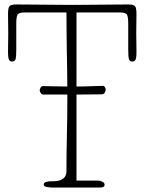

<svg xmlns="http://www.w3.org/2000/svg" viewBox="-20 -841 649 861"><path d="M90 -785Q64 -785 58.5 -775Q53 -765 53 -736V-620Q53 -588 50 -576.5Q47 -565 34 -565Q26 -565 21 -572Q16 -579 16 -609Q16 -625 16.5 -650.5Q17 -676 17 -693Q17 -709 16.5 -735Q16 -761 16 -778Q16 -807 23 -814Q30 -821 54 -821Q88 -821 118.5 -820.5Q149 -820 179 -820Q209 -820 239.5 -819.5Q270 -819 304 -819Q338 -819 368.5 -819.5Q399 -820 429 -820Q459 -820 489.5 -820.5Q520 -821 554 -821Q578 -821 585 -814Q592 -807 592 -778Q592 -761 591.5 -735Q591 -709 591 -693Q591 -676 591.5 -650.5Q592 -625 592 -609Q592 -579 587 -572Q582 -565 574 -565Q561 -565 558 -576.5Q555 -588 555 -620V-736Q555 -765 549.5 -775Q544 -785 518 -785H323V-453Q359 -453 390 -454.5Q421 -456 443 -456Q447 -456 450.5 -450Q454 -444 454 -439Q454 -434 450 -426Q446 -418 435 -418Q418 -418 387.5 -417.5Q357 -417 323 -417V-31H419Q430 -31 439.5 -26Q449 -21 449 -13Q449 0 429 0H217Q203 0 189.5 -2.5Q176 -5 176 -13Q176 -22 186 -25Q196 -28 205 -28Q215 -28 227.5 -28.5Q240 -29 251.5 -33.5Q263 -38 270.5 -47.5Q278 -57 278 -74Q278 -156 280 -234.5Q282 -313 282 -401V-417H174Q167 -417 162.5 -424Q158 -431 158 -436Q158 -441 162 -448Q166 -455 174 -455Q180 -455 192 -454.5Q204 -454 219.5 -454Q235 -454 251.5 -453.5Q268 -453 282 -453Q282 -493 281 -536Q280 -579 279.5 -621.5Q279 -664 278.5 -705.5Q278 -747 278 -785Z"/></svg>

Font: Life Savers
Style: Regular
Weight: 400
Designer: Pablo Impallari, Rodrigo Fuenzalida, Brenda Gallo
Foundry: Pablo Impallari, Rodrigo Fuenzalida, Brenda Gallo
Version: Version 3.001; ttfautohint (v0.95) -l 8 -r 50 -G 200 -x 14 -